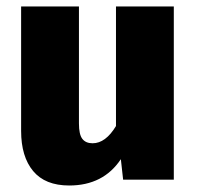

<svg xmlns="http://www.w3.org/2000/svg" viewBox="-20 -553 606 591"><path d="M515 -533V0H359L352 -63Q298 18 193 18Q119 18 82 -26.5Q45 -71 45 -150V-533H223V-173Q223 -139 233.5 -125.5Q244 -112 265 -112Q305 -112 337 -165V-533Z"/></svg>

Font: FiraGO ExtraBold
Style: Regular
Weight: 800
Designer: bBox Type
Foundry: bBox Type GmbH
Version: Version 1.001;PS 001.001;hotconv 1.0.88;makeotf.lib2.5.64775